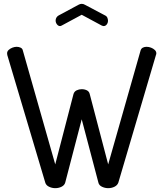

<svg xmlns="http://www.w3.org/2000/svg" viewBox="-20 -975 851 1001"><path d="M268 6Q251 6 235.5 -1.5Q220 -9 216 -23L18 -688Q17 -692 17 -697Q17 -707 25 -714.5Q33 -722 44.5 -726.5Q56 -731 67 -731Q78 -731 87.5 -726.5Q97 -722 99 -712L268 -118L363 -484Q367 -498 379.5 -504Q392 -510 406 -510Q421 -510 433 -504Q445 -498 448 -484L544 -118L713 -712Q716 -722 724.5 -726.5Q733 -731 744 -731Q756 -731 767.5 -726.5Q779 -722 787 -714.5Q795 -707 795 -697Q795 -692 793 -688L597 -23Q592 -9 577 -1.5Q562 6 544 6Q527 6 511.5 -1.5Q496 -9 493 -23L406 -353L320 -23Q316 -9 301 -1.5Q286 6 268 6ZM293 -839Q284 -839 277 -848Q270 -857 270 -868Q270 -876 274 -883Q278 -890 285 -894L389 -950Q398 -955 406 -955Q415 -955 423 -950L527 -895Q536 -891 539.5 -883Q543 -875 543 -867Q543 -856 536.5 -847.5Q530 -839 520 -839Q518 -839 515.5 -840Q513 -841 510 -842L406 -898L302 -842Q300 -841 297.5 -840Q295 -839 293 -839Z"/></svg>

Font: Dosis ExtraLight Medium
Style: Regular
Weight: 500
Version: Version 3.001; ttfautohint (v1.8.2)